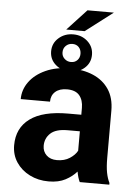

<svg xmlns="http://www.w3.org/2000/svg" viewBox="-57 -865 649 919"><g transform="rotate(5 267.5 -406.0)"><path d="M360.4 0Q351.1 -19 345.7 -49.3Q324.7 -24.9 292 -7.6Q259.3 9.8 211.4 9.8Q161.1 9.8 120.4 -10.7Q79.6 -31.2 55.9 -66.9Q32.2 -102.5 32.2 -148.4Q32.2 -231.4 93.8 -276.6Q155.3 -321.8 276.9 -321.8H339.8V-354.5Q339.8 -392.1 321 -414.6Q302.2 -437 261.2 -437Q225.6 -437 205.3 -419.2Q185.1 -401.4 185.1 -371.1H44.4Q44.4 -416.5 72 -454.3Q99.6 -492.2 150.1 -515.1Q200.7 -538.1 269 -538.1Q330.1 -538.1 378.2 -517.6Q426.3 -497.1 453.9 -456.1Q481.4 -415 481.4 -353.5V-127.4Q481.4 -84 486.8 -56.2Q492.2 -28.3 502.4 -8.3V0ZM242.2 -95.2Q278.3 -95.2 303.7 -111.8Q329.1 -128.4 339.8 -148.9V-242.2H280.8Q224.6 -242.2 199 -218.3Q173.3 -194.3 173.3 -158.2Q173.3 -130.9 191.9 -113Q210.4 -95.2 242.2 -95.2ZM232.4 -721.7 325.7 -822.3H452.6L320.8 -721.7ZM169.4 -611.8Q169.4 -650.4 198.2 -676Q227.1 -701.7 268.6 -701.7Q309.1 -701.7 337.4 -676Q365.7 -650.4 365.7 -611.8Q365.7 -573.2 337.4 -548.1Q309.1 -522.9 268.6 -522.9Q227.1 -522.9 198.2 -548.1Q169.4 -573.2 169.4 -611.8ZM224.1 -611.8Q224.1 -593.3 237.1 -581.1Q250 -568.8 268.6 -568.8Q287.1 -568.8 298.8 -581.1Q310.5 -593.3 310.5 -611.8Q310.5 -631.3 298.8 -643.6Q287.1 -655.8 268.6 -655.8Q250 -655.8 237.1 -643.6Q224.1 -631.3 224.1 -611.8Z"/></g></svg>

Font: Vazirmatn RD FD
Style: Bold
Weight: 700
Designer: Saber Rastikerdar
Foundry: Saber Rastikerdar
Version: Version 33.003